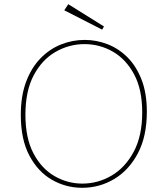

<svg xmlns="http://www.w3.org/2000/svg" viewBox="-20 -888 797 914"><path d="M371 6Q294 6 227.5 -32Q161 -70 120 -147Q79 -224 79 -341Q79 -431 104 -498Q129 -565 172 -609.5Q215 -654 269.5 -676Q324 -698 383 -698Q439 -698 492 -677.5Q545 -657 587 -615Q629 -573 654 -508.5Q679 -444 679 -356Q679 -239 636.5 -158.5Q594 -78 524 -36Q454 6 371 6ZM372 -14Q446 -14 511 -52Q576 -90 616.5 -165.5Q657 -241 657 -353Q657 -462 618.5 -534Q580 -606 517.5 -642Q455 -678 382 -678Q309 -678 244.5 -641Q180 -604 140.5 -529.5Q101 -455 101 -342Q101 -231 139 -158.5Q177 -86 239 -50Q301 -14 372 -14ZM466 -747 286 -839 305 -868 475 -762Z"/></svg>

Font: Bitter Thin Thin
Style: Regular
Weight: 250
Version: Version 2.002